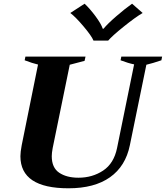

<svg xmlns="http://www.w3.org/2000/svg" viewBox="-20 -1005 894 1035"><path d="M359 -935 436 -985Q464 -959 494.5 -918Q525 -877 534 -850H538Q560 -877 607.5 -918Q655 -959 692 -985L749 -935Q711 -913 647.5 -862Q584 -811 563 -786H484Q474 -811 431 -862Q388 -913 359 -935ZM90 -163Q90 -185 97 -222L185 -657Q155 -664 113 -680L117 -700H441L436 -677Q412 -670 356 -656L264 -207Q259 -180 259 -163Q259 -101 299 -74Q339 -47 403 -47Q478 -47 536 -85.5Q594 -124 611 -207L703 -658Q672 -664 630 -680L634 -700H854L850 -680Q803 -664 769 -656L680 -222Q657 -109 573 -49.5Q489 10 349 10Q90 10 90 -163Z"/></svg>

Font: Trirong ExtraBold
Style: Italic
Weight: 800
Italic angle: -12°
Designer: Katatrad Team
Foundry: CadsonDemak
Version: Version 1.001